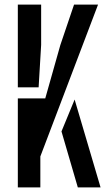

<svg xmlns="http://www.w3.org/2000/svg" viewBox="-20 -820 466 840"><path d="M58 0V-389.5H178L244 -623L304 -800H409L156.5 -135.5V0ZM320.5 0 249 -245 306.5 -384.5 420 0ZM58 -438V-800H160V-623.5L149 -438Z"/></svg>

Font: Big Shoulders Stencil Text Thin SemiBold
Style: Regular
Weight: 600
Version: Version 2.001